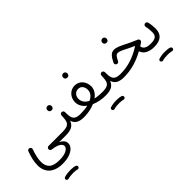

<svg xmlns="http://www.w3.org/2000/svg" viewBox="-32 -1543 2915 2915"><g transform="rotate(-45 1425.0 -86.0)"><path d="M52.7 34.2C52.7 182.6 147 286.1 343.3 286.1C399.4 286.1 448.7 278.8 490.2 264.2C573.7 234.9 621.1 183.1 621.1 124C621.1 81.1 591.8 41.5 533.2 14.6H678.7C699.7 14.6 714.8 -2 714.8 -22C714.8 -43 699.7 -58.6 678.7 -58.6H379.9C358.9 -58.6 343.8 -41 343.8 -22.9V-19.5C345.2 -2 358.4 12.2 375.5 14.2C496.6 28.3 551.8 69.3 551.8 113.8C551.8 139.2 534.2 162.1 499 182.1C463.4 202.1 412.6 211.9 345.7 211.9C266.1 211.9 209.5 196.3 176.3 165C143.1 133.3 126.5 89.4 126.5 32.7C126.5 -32.2 144.5 -109.4 174.3 -191.9C175.8 -196.3 176.8 -200.2 176.8 -204.6C176.8 -214.8 171.4 -232.4 152.3 -238.8C147.9 -240.2 144 -241.2 139.6 -241.2C129.9 -241.2 112.8 -236.3 105.5 -217.3C72.3 -127 52.7 -47.4 52.7 34.2ZM203.6 488.8C209 503.9 222.7 510.3 232.9 510.3C235.4 510.3 238.3 509.8 241.2 509.3C268.1 500 312 495.6 356.9 495.6C390.6 495.6 418 499 439 505.4C442.4 506.3 445.3 506.8 448.7 506.8C458 506.8 466.3 502 473.1 492.2C476.1 487.3 477.5 482.4 477.5 477.1C477.5 471.2 476.6 457 460.9 448.7C435.1 438.5 400.4 433.6 356.9 433.6C310.1 433.6 258.8 439.9 224.1 451.7C208 456.1 202.1 470.7 202.1 480.5C202.1 482.9 202.6 485.8 203.6 488.8Z M641.6 -22C641.6 -2 658.7 14.6 678.7 14.6C734.4 14.6 778.3 6.3 810.1 -10.3C841.8 -26.9 865.7 -55.7 882.3 -96.7C895.5 -56.2 917 -27.3 947.8 -10.7C978 6.3 1020 14.6 1074.2 14.6H1074.7C1095.7 14.6 1110.8 -2 1110.8 -22C1110.8 -43 1095.7 -58.6 1074.7 -58.6H1074.2C1029.8 -58.6 996.6 -64.5 974.6 -76.2C929.7 -99.1 919.4 -150.4 919.4 -231.9V-242.7V-245.1C919.4 -262.7 906.2 -279.8 885.3 -281.2H882.3C864.7 -281.2 847.7 -269 846.2 -246.1C845.7 -198.7 841.8 -161.6 833.5 -134.3C825.2 -106.9 809.6 -87.4 786.1 -76.2C762.2 -64.5 726.6 -58.6 678.7 -58.6C658.7 -58.6 641.6 -43 641.6 -22ZM750 -456.1C750 -450.7 751 -443.8 753.4 -435.5C758.8 -421.4 771 -408.2 794.9 -408.2C813 -408.2 825.7 -413.6 832 -424.8C838.4 -436 841.3 -446.3 841.3 -455.6C841.3 -463.9 838.9 -472.2 834 -479.5C826.7 -490.7 814.5 -499.5 795.4 -499.5C768.1 -499.5 750 -478 750 -456.1Z M1038.1 -22C1038.1 -2 1054.7 14.6 1074.7 14.6C1153.3 14.6 1235.4 -1.5 1304.2 -31.2C1374.5 -0.5 1451.7 14.6 1535.2 14.6H1535.6C1556.6 14.6 1571.8 -2 1571.8 -22C1571.8 -43 1556.6 -58.6 1535.6 -58.6H1535.2C1479 -58.6 1428.2 -64 1382.8 -74.7C1440.9 -117.2 1478.5 -173.3 1478.5 -240.2C1478.5 -343.3 1409.7 -427.7 1308.6 -427.7C1274.9 -427.7 1244.6 -419.4 1218.3 -402.8C1165 -369.1 1132.8 -310.1 1132.8 -241.7C1132.8 -173.8 1169.4 -117.7 1226.6 -75.2C1181.2 -64 1130.4 -58.6 1074.7 -58.6C1054.7 -58.6 1038.1 -43 1038.1 -22ZM1205.6 -241.7C1205.6 -273.4 1215.3 -299.8 1234.4 -321.3C1253.4 -342.8 1278.3 -353.5 1308.6 -353.5C1338.4 -353.5 1362.3 -342.8 1379.4 -321.3C1396.5 -299.3 1404.8 -272.5 1404.8 -240.2C1404.8 -178.2 1366.2 -132.3 1304.2 -102.5C1243.2 -132.3 1205.6 -179.2 1205.6 -241.7ZM1269.5 -638.2C1269.5 -632.8 1270.5 -626 1272.9 -617.7C1278.3 -603.5 1290.5 -590.3 1314.5 -590.3C1332.5 -590.3 1345.2 -595.7 1351.6 -606.9C1357.9 -618.2 1360.8 -628.4 1360.8 -637.7C1360.8 -646 1358.4 -654.3 1353.5 -661.6C1346.2 -672.9 1334 -681.6 1314.9 -681.6C1287.6 -681.6 1269.5 -660.2 1269.5 -638.2Z M1498.5 -22C1498.5 -2 1515.6 14.6 1535.6 14.6C1591.3 14.6 1635.3 6.3 1667 -10.3C1698.7 -26.9 1722.7 -55.7 1739.3 -96.7C1752.4 -56.2 1773.9 -27.3 1804.7 -10.7C1835 6.3 1877 14.6 1931.2 14.6H1931.6C1952.6 14.6 1967.8 -2 1967.8 -22C1967.8 -43 1952.6 -58.6 1931.6 -58.6H1931.2C1886.7 -58.6 1853.5 -64.5 1831.5 -76.2C1786.6 -99.1 1776.4 -150.4 1776.4 -231.9V-242.7V-245.1C1776.4 -262.7 1763.2 -279.8 1742.2 -281.2H1739.3C1721.7 -281.2 1704.6 -269 1703.1 -246.1C1702.6 -198.7 1698.7 -161.6 1690.4 -134.3C1682.1 -106.9 1666.5 -87.4 1643.1 -76.2C1619.1 -64.5 1583.5 -58.6 1535.6 -58.6C1515.6 -58.6 1498.5 -43 1498.5 -22ZM1446.8 233.4C1452.1 248.5 1465.8 254.9 1476.1 254.9C1478.5 254.9 1481.4 254.4 1484.4 253.9C1511.2 244.6 1555.2 240.2 1600.1 240.2C1633.8 240.2 1661.1 243.7 1682.1 250C1685.5 251 1688.5 251.5 1691.9 251.5C1701.2 251.5 1709.5 246.6 1716.3 236.8C1719.2 231.9 1720.7 227.1 1720.7 221.7C1720.7 215.8 1719.7 201.7 1704.1 193.4C1678.2 183.1 1643.6 178.2 1600.1 178.2C1553.2 178.2 1502 184.6 1467.3 196.3C1451.2 200.7 1445.3 215.3 1445.3 225.1C1445.3 227.5 1445.8 230.5 1446.8 233.4Z M2114.7 -389.6C2082 -389.6 2054.7 -377.4 2032.7 -353.5C2010.3 -329.1 1989.3 -295.9 1969.7 -254.4C1967.3 -249 1965.8 -244.1 1965.8 -238.8C1965.8 -231.4 1969.2 -217.3 1983.4 -208C1989.7 -204.1 1996.1 -202.1 2002.4 -202.1C2010.7 -202.1 2029.8 -207.5 2036.1 -223.6C2065.9 -288.6 2088.4 -314.9 2121.1 -314.9C2151.9 -314.9 2193.8 -295.9 2254.9 -264.2C2291.5 -244.6 2334 -225.6 2383.3 -203.6L2382.3 -203.1C2376 -201.2 2370.1 -197.8 2365.7 -192.4C2221.7 -103 2082 -58.6 1931.6 -58.6C1910.6 -58.6 1894.5 -41.5 1894.5 -22C1894.5 -2.4 1911.6 14.6 1931.6 14.6C2085.4 14.6 2225.6 -28.3 2365.7 -105C2378.9 -63.5 2404.8 -33.2 2442.9 -14.2C2481 4.9 2525.4 14.6 2576.2 14.6H2576.7C2597.7 14.6 2612.8 -2 2612.8 -22C2612.8 -43 2597.7 -58.6 2576.7 -58.6H2576.2C2488.3 -58.6 2441.4 -84.5 2431.6 -143.1C2448.7 -153.8 2465.8 -165 2483.4 -176.8C2494.6 -184.6 2500.5 -194.8 2500.5 -208C2500.5 -221.7 2491.2 -236.3 2478 -241.7C2405.8 -272.5 2347.7 -298.8 2301.3 -322.8C2227.5 -361.3 2167 -389.6 2114.7 -389.6ZM2064.5 -591.3C2064.5 -585.9 2065.4 -579.1 2067.9 -570.8C2073.2 -556.6 2085.4 -543.5 2109.4 -543.5C2127.4 -543.5 2140.1 -548.8 2146.5 -560.1C2152.8 -571.3 2155.8 -581.5 2155.8 -590.8C2155.8 -599.1 2153.3 -607.4 2148.4 -614.7C2141.1 -626 2128.9 -634.8 2109.9 -634.8C2082.5 -634.8 2064.5 -613.3 2064.5 -591.3Z M2540 -22C2540 -2 2556.6 14.6 2576.7 14.6C2716.8 14.6 2789.6 -44.4 2789.6 -169.4C2789.6 -186.5 2788.1 -208 2785.6 -233.9C2783.2 -259.8 2778.8 -284.7 2773.4 -309.1C2769.5 -328.6 2752 -339.8 2737.8 -339.8C2735.4 -339.8 2733.4 -339.8 2731.4 -339.4C2711.4 -336.9 2700.2 -318.8 2700.2 -302.7C2700.2 -301.3 2700.2 -299.3 2700.7 -297.4C2706.1 -275.4 2709.5 -252.4 2711.9 -228C2713.9 -203.6 2714.8 -184.1 2714.8 -169.9C2714.8 -127 2704.1 -97.7 2682.1 -82C2660.2 -66.4 2625 -58.6 2576.7 -58.6C2556.6 -58.6 2540 -43 2540 -22ZM2487.8 233.4C2493.2 248.5 2506.8 254.9 2517.1 254.9C2519.5 254.9 2522.5 254.4 2525.4 253.9C2552.2 244.6 2596.2 240.2 2641.1 240.2C2674.8 240.2 2702.1 243.7 2723.1 250C2726.6 251 2729.5 251.5 2732.9 251.5C2742.2 251.5 2750.5 246.6 2757.3 236.8C2760.3 231.9 2761.7 227.1 2761.7 221.7C2761.7 215.8 2760.7 201.7 2745.1 193.4C2719.2 183.1 2684.6 178.2 2641.1 178.2C2594.2 178.2 2543 184.6 2508.3 196.3C2492.2 200.7 2486.3 215.3 2486.3 225.1C2486.3 227.5 2486.8 230.5 2487.8 233.4Z"/></g></svg>

Font: Mikhak
Style: Regular
Weight: 400
Designer: Amin Abedi
Version: Version 3.2